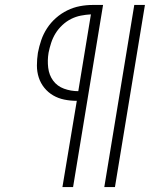

<svg xmlns="http://www.w3.org/2000/svg" viewBox="-20 -755 640 775"><path d="M401 0 522 -735H565L444 0ZM232 0 290 -348Q264 -348 239.5 -353Q215 -358 194.5 -370Q174 -382 159 -400.5Q144 -419 136.5 -442Q129 -465 129 -490.5Q129 -516 133 -542Q138 -568 146.5 -593Q155 -618 170 -641Q185 -664 206 -682.5Q227 -701 251.5 -713Q276 -725 302 -730Q328 -735 354 -735H396L275 0ZM296 -387 347 -697Q327 -696 306.5 -692Q286 -688 267 -678.5Q248 -669 231.5 -653.5Q215 -638 204 -620Q193 -602 186.5 -582Q180 -562 176 -542Q171 -512 174.5 -482Q178 -452 194.5 -429.5Q211 -407 238.5 -397Q266 -387 296 -387Z"/></svg>

Font: Iosevka Slab XLtEx
Style: Italic
Weight: 200
Width: 7
Italic angle: -9°
Monospace: yes
Designer: Belleve Invis
Foundry: Belleve Invis
Version: Version 11.1.0; ttfautohint (v1.8.3)